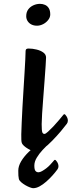

<svg xmlns="http://www.w3.org/2000/svg" viewBox="-20 -776 373 998"><path d="M166.3 13.3Q161.4 13.3 150.2 9.2Q139 5.1 126.5 -2.1Q114 -9.3 104.6 -17.8Q95.2 -26.2 92.9 -34.8Q91.2 -39.8 90.9 -50Q90.6 -60.2 90.6 -77.8Q91.3 -101.5 92.8 -138.6Q94.3 -175.8 96.8 -220.1Q99.3 -264.5 102.2 -309.8Q105 -355.1 107.5 -396.2Q110 -437.3 111.5 -467.2Q113 -497.1 113 -509.8Q113 -516.9 116.2 -520.3Q119.4 -523.7 128.7 -523.7Q149 -523.7 170.1 -518.5Q191.2 -513.4 205.3 -503Q219.4 -492.7 219.4 -476.9Q219.4 -466 217.1 -433.1Q214.7 -400.1 211.6 -356.1Q208.4 -312 204.8 -266.8Q201.3 -221.5 198.9 -185Q196.6 -148.5 196.6 -131Q196.6 -97.2 199.8 -88.6Q203 -79.9 211.1 -79.9Q216.8 -79.9 229.6 -91.5Q242.4 -103.1 257.8 -119.3Q273.1 -135.5 286.3 -151.4Q299.4 -167.3 305.9 -175.1Q308.8 -178.4 310.5 -180.4Q312.1 -182.4 314.4 -182.4Q319 -182.4 325.8 -171.3Q332.7 -160.3 332.7 -148.7Q332.7 -139.6 327.3 -132.5Q316.5 -117.8 296.2 -93.6Q275.8 -69.5 251.8 -44.9Q227.9 -20.2 205.3 -3.5Q182.6 13.3 166.3 13.3ZM172.5 -642.4Q155.7 -642.4 143.2 -648.8Q130.6 -655.2 123.4 -666.6Q116.3 -678 116.3 -691.6Q116.3 -712.9 126.7 -727Q137 -741 153.7 -748.5Q170.4 -756 187.8 -756Q201.7 -756 213.9 -750.7Q226.1 -745.5 233.6 -733.4Q241.2 -721.4 241.2 -700.7Q241.2 -686.1 230.8 -672.5Q220.3 -658.8 204.4 -650.6Q188.4 -642.4 172.5 -642.4ZM152 202.2Q147.1 202.2 135.9 198.1Q124.7 194 112.2 186.8Q99.7 179.6 90 171.1Q80.3 162.7 78 154.1Q76.3 147.2 75.6 136.7Q75 126.2 75 111.1Q75 87.8 89.8 62.6Q104.7 37.4 129.5 13.5Q154.2 -10.5 185 -30.4Q215.9 -50.4 247.8 -62.5Q259.9 -61.6 254.5 -53.1Q249.2 -44.6 234.1 -30Q218.9 -15.3 201.5 3.5Q184 22.3 171.3 43.2Q158.5 64.1 158.5 85.1Q158.5 105.8 164.5 112.6Q170.5 119.5 179.8 119.5Q187.7 119.5 198.2 113.6Q208.8 107.7 220 99.2Q231.3 90.6 240.9 80.3Q250.6 70 257 62.2Q259.9 58.9 261.6 56.9Q263.3 54.9 265.6 54.9Q270.1 54.9 277 66Q283.9 77 283.9 88.6Q283.9 97.7 278.4 104.7Q267.7 119.5 252.5 136.4Q237.3 153.3 220.3 168.2Q203.2 183.2 185.8 192.7Q168.4 202.2 152 202.2Z"/></svg>

Font: Briem Hand Thin
Style: Regular
Weight: 100
Designer: Gunnlaugur SE Briem, Eben Sorkin
Foundry: Sorkin Type Co.
Version: Version 1.003